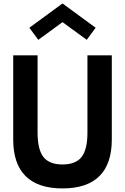

<svg xmlns="http://www.w3.org/2000/svg" viewBox="-20 -1068 718 1103"><path d="M55.9 -750H195.9V-305.9Q195.9 -209.1 229.5 -166.1Q263.2 -123.2 339.1 -123.2Q415 -123.2 448.6 -166.1Q482.3 -209.1 482.3 -305.9V-750H622.3V-266.4Q622.3 -126.8 550.9 -56.1Q479.5 14.5 339.1 14.5Q198.6 14.5 127.3 -56.1Q55.9 -126.8 55.9 -266.4ZM200 -839.1 148.6 -908.6 339.1 -1048.2 529.5 -908.6 478.2 -839.1 339.1 -940.9Z"/></svg>

Font: Spartan MB
Style: Bold
Weight: 700
Designer: Matt Bailey, Mirko Velimirovic
Foundry: Matt Bailey
Version: Version 1.005